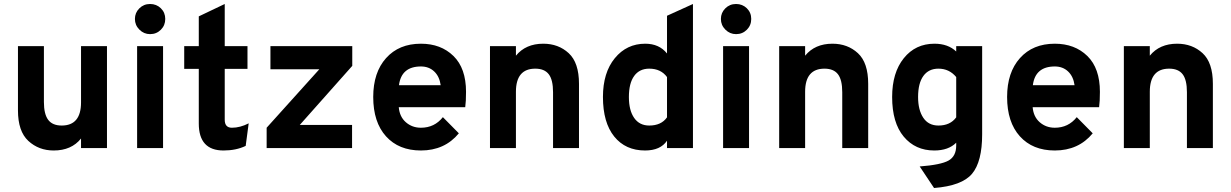

<svg xmlns="http://www.w3.org/2000/svg" viewBox="-20 -742 6167 962"><path d="M386 -48Q338 12 249 12Q174 12 122 -36Q70 -84 70 -189V-511H200V-231Q200 -170 221.5 -141.5Q243 -113 289 -113Q386 -113 386 -229V-511H516V0H386Z M732 -571Q701 -571 678.5 -593.5Q656 -616 656 -647Q656 -678 678 -700Q700 -722 732 -722Q764 -722 786 -700.5Q808 -679 808 -647Q808 -615 786 -593Q764 -571 732 -571ZM667 0V-511H797V0Z M1100 12Q976 12 976 -123V-397H903V-511H976V-660L1106 -722V-511H1220V-397H1106V-142Q1106 -102 1142 -102Q1183 -102 1226 -124L1211 -11Q1163 12 1100 12Z M1580 -395H1335V-511H1745V-412L1482 -116H1744V0H1316V-102Z M2089 12Q1978 12 1914 -59Q1850 -130 1850 -256Q1850 -379 1914.5 -451Q1979 -523 2089 -523Q2189 -523 2252 -461.5Q2315 -400 2315 -282Q2315 -233 2311 -205H1978Q1982 -157 2013.5 -129.5Q2045 -102 2089 -102Q2157 -102 2199 -155L2279 -74Q2208 12 2089 12ZM1979 -315H2188Q2182 -359 2155.5 -384Q2129 -409 2089 -409Q1991 -409 1979 -315Z M2751 -280Q2751 -342 2729.5 -370Q2708 -398 2662 -398Q2565 -398 2565 -282V0H2435V-511H2565V-463Q2614 -523 2702 -523Q2778 -523 2829.5 -475.5Q2881 -428 2881 -322V0H2751Z M3212 12Q3114 12 3057.5 -58Q3001 -128 3001 -256Q3001 -378 3060.5 -450.5Q3120 -523 3213 -523Q3283 -523 3322 -474V-663L3452 -722V0H3322V-37Q3289 12 3212 12ZM3131 -256Q3131 -189 3157.5 -151Q3184 -113 3233 -113Q3293 -113 3322 -154V-356Q3291 -398 3233 -398Q3184 -398 3157.5 -361.5Q3131 -325 3131 -256Z M3668 -571Q3637 -571 3614.5 -593.5Q3592 -616 3592 -647Q3592 -678 3614 -700Q3636 -722 3668 -722Q3700 -722 3722 -700.5Q3744 -679 3744 -647Q3744 -615 3722 -593Q3700 -571 3668 -571ZM3603 0V-511H3733V0Z M4200 -280Q4200 -342 4178.5 -370Q4157 -398 4111 -398Q4014 -398 4014 -282V0H3884V-511H4014V-463Q4063 -523 4151 -523Q4227 -523 4278.5 -475.5Q4330 -428 4330 -322V0H4200Z M4588 92Q4694 84 4732.5 62.5Q4771 41 4771 -13V-27Q4732 12 4661 12Q4566 12 4508 -57.5Q4450 -127 4450 -256Q4450 -378 4508.5 -450.5Q4567 -523 4662 -523Q4730 -523 4771 -484V-511H4901V-69Q4901 68 4850.5 128.5Q4800 189 4660 200ZM4580 -256Q4580 -191 4606 -152Q4632 -113 4682 -113Q4741 -113 4771 -154V-356Q4736 -398 4682 -398Q4633 -398 4606.5 -361.5Q4580 -325 4580 -256Z M5265 12Q5154 12 5090 -59Q5026 -130 5026 -256Q5026 -379 5090.5 -451Q5155 -523 5265 -523Q5365 -523 5428 -461.5Q5491 -400 5491 -282Q5491 -233 5487 -205H5154Q5158 -157 5189.5 -129.5Q5221 -102 5265 -102Q5333 -102 5375 -155L5455 -74Q5384 12 5265 12ZM5155 -315H5364Q5358 -359 5331.5 -384Q5305 -409 5265 -409Q5167 -409 5155 -315Z M5927 -280Q5927 -342 5905.5 -370Q5884 -398 5838 -398Q5741 -398 5741 -282V0H5611V-511H5741V-463Q5790 -523 5878 -523Q5954 -523 6005.5 -475.5Q6057 -428 6057 -322V0H5927Z"/></svg>

Font: ReCut ExtraBold
Style: Regular
Weight: 800
Designer: Giant Group (for alternate capitals set)
Version: Version 2.002;FEAKit 1.0